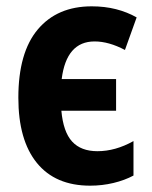

<svg xmlns="http://www.w3.org/2000/svg" viewBox="-20 -577 480 607"><path d="M265 10Q155 10 96.5 -62Q38 -134 38 -268Q38 -411 99.5 -484Q161 -557 270 -557Q311 -557 346.5 -548Q382 -539 412 -522L375 -419Q324 -446 279 -446Q190 -446 175 -327H347V-227H174Q180 -160 208 -129.5Q236 -99 288 -99Q345 -99 402 -131V-22Q374 -7 338.5 1.5Q303 10 265 10Z"/></svg>

Font: Noto Sans Condensed
Style: Bold
Weight: 700
Width: 3
Designer: Monotype Design Team
Foundry: Monotype Imaging Inc.
Version: Version 2.013; ttfautohint (v1.8.4.7-5d5b)